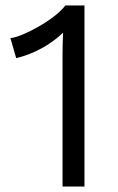

<svg xmlns="http://www.w3.org/2000/svg" viewBox="-20 -680 430 700"><path d="M208 0V-484Q208 -501 208.5 -520.5Q209 -540 210 -561Q176 -528 131 -503.5Q86 -479 39 -468L18 -541Q36 -543 63.5 -554.5Q91 -566 121.5 -583.5Q152 -601 178 -621Q204 -641 218 -660H288V0Z"/></svg>

Font: Work Sans
Style: Regular
Weight: 400
Designer: Wei Huang
Foundry: Wei Huang
Version: Version 2.006; ttfautohint (v1.8.1.43-b0c9)